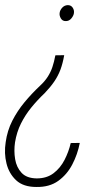

<svg xmlns="http://www.w3.org/2000/svg" viewBox="-26 -558 436 764"><path d="M194.3 -337.9 229.5 -338.4Q223.6 -305.2 214.4 -280.5Q205.1 -255.9 189.9 -233.6Q174.8 -211.4 151.9 -187.5Q122.6 -159.7 98.4 -129.9Q74.2 -100.1 57.4 -66.4Q40.5 -32.7 33.7 8.8Q28.8 42.5 34.2 75.2Q39.6 107.9 59.8 129.6Q80.1 151.4 120.1 151.9Q160.2 151.9 187.3 131.1Q214.4 110.4 231 77.9Q247.6 45.4 255.4 11.2L291.5 10.7Q282.7 56.2 261.7 96.4Q240.7 136.7 205.6 161.9Q170.4 187 118.7 186Q66.9 186 38.3 159.4Q9.8 132.8 -0.2 92.3Q-10.3 51.8 -3.4 7.8Q2.9 -38.1 22.9 -77.4Q43 -116.7 71.3 -150.9Q99.6 -185.1 132.8 -216.3Q151.9 -233.9 163.8 -252.4Q175.8 -271 182.6 -291.5Q189.5 -312 194.3 -337.9ZM268.1 -505.4Q266.6 -495.1 257.8 -484.6Q249 -474.1 236.3 -474.1Q222.7 -473.6 216.1 -484.9Q209.5 -496.1 211.4 -507.3Q212.9 -518.1 221.7 -527.6Q230.5 -537.1 243.7 -537.6Q256.8 -537.6 263.4 -527.3Q270 -517.1 268.1 -505.4Z"/></svg>

Font: Roboto Condensed ExtraLight
Style: Italic
Weight: 250
Italic angle: -12°
Designer: Christian Robertson
Foundry: Google
Version: Version 3.008; 2023